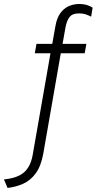

<svg xmlns="http://www.w3.org/2000/svg" viewBox="-57 -732 487 968"><path d="M-19 215.5 -37 172.5Q30.5 166 63.8 137.2Q97 108.5 107.5 50.5L197.5 -463.5H118.5L127 -511H206.5L222.5 -600.5Q229 -639.5 246 -664Q263 -688.5 288 -700.2Q313 -712 344 -712Q364 -712 380.8 -706.8Q397.5 -701.5 410 -693.5L402.5 -648Q389 -655 374.8 -659.8Q360.5 -664.5 341 -664.5Q308 -664.5 293.8 -646.2Q279.5 -628 273 -593L258.5 -511H378.5L370 -463.5H249.5L161.5 41Q150 105.5 123 142Q96 178.5 59 194.8Q22 211 -19 215.5Z"/></svg>

Font: Overpass ExtraLight
Style: Italic
Weight: 250
Italic angle: -10°
Designer: Delve Withrington, Dave Bailey, Thomas Jockin
Foundry: Delve Fonts LLC
Version: Version 4.000